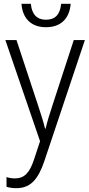

<svg xmlns="http://www.w3.org/2000/svg" viewBox="-20 -741 467 1002"><path d="M220 -599C296 -599 342 -642 349 -721H299C294 -666 268 -638 220 -638C173 -638 146 -666 141 -721H92C98 -642 145 -599 220 -599ZM65 241C141 241 180 193 212 98L423 -532H365L255 -195C239 -147 226 -104 218 -70H215C207 -103 196 -140 177 -196L66 -532H8L189 -4L158 90C135 161 107 190 58 190C42 190 29 188 14 183V234C28 238 45 241 65 241Z"/></svg>

Font: Noto Sans SemiCondensed Light
Style: Regular
Weight: 300
Width: 4
Designer: Monotype Design Team
Foundry: Monotype Imaging Inc.
Version: Version 2.013